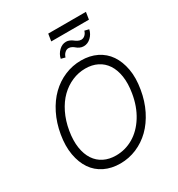

<svg xmlns="http://www.w3.org/2000/svg" viewBox="-231 -1157 1220 1316"><g transform="rotate(-30 378.5 -499.5)"><path d="M707 -359.7Q693.2 -276.3 658.6 -207Q623.9 -137.8 575.3 -90.2Q526.6 -42.6 464.8 -16.3Q403.1 9.9 335.2 9.9Q265.6 9.9 211.1 -16.7Q156.6 -43.3 123 -92.7Q89.5 -142 77.1 -211.8Q64.6 -281.6 79.2 -367.5Q93.4 -451 128 -520.2Q162.6 -589.5 211.5 -637.1Q260.3 -684.7 322.3 -710.9Q384.2 -737.2 452.1 -737.2Q521 -737.2 575.3 -710.6Q629.6 -683.9 663.2 -634.6Q696.7 -585.2 709.3 -515.6Q721.9 -446 707 -359.7ZM643.5 -367.5Q655.5 -440.3 646.7 -497.5Q637.8 -554.7 611.7 -594.1Q585.6 -633.5 544.2 -654.1Q502.8 -674.7 449.9 -674.7Q395.2 -674.7 345 -653.1Q294.7 -631.4 253.9 -591.6Q213.1 -551.8 183.8 -492.2Q154.5 -432.5 142.4 -359.7Q130.3 -286.9 139.2 -229.8Q148.1 -172.6 174.2 -133.2Q200.3 -93.8 241.8 -73.2Q283.4 -52.6 336.6 -52.6Q410.2 -52.6 473.7 -89.7Q537.3 -126.8 582.6 -198.9Q627.8 -271 643.5 -367.5ZM648.8 -1008.9 639.9 -952.1H341.6L350.5 -1008.9ZM574.9 -902.7 609 -894.2Q601.6 -859.7 576.3 -835.8Q551.1 -811.8 519.2 -811.8Q502.8 -811.8 488.8 -818.4Q474.8 -824.9 466.4 -832.6Q458.1 -840.2 445.8 -846.8Q433.6 -853.3 420.5 -853.3Q403.8 -853.3 390.1 -840Q376.4 -826.7 371.4 -807.9L338.4 -816.4Q345.2 -850.1 370.6 -875Q396 -899.9 427.6 -899.9Q442.1 -899.9 456.1 -893.5Q470.2 -887.1 479.4 -879.4Q488.6 -871.8 501.4 -865.4Q514.2 -859 527 -859Q543.7 -859.4 556.8 -871.6Q570 -883.9 574.9 -902.7Z"/></g></svg>

Font: Karasuma Gothic
Style: Light Italic
Weight: 300
Italic angle: 9.39998°
Designer: Rasmus Andersson / Ryoko Nishizuka
Foundry: rsms
Version: Version 1.00